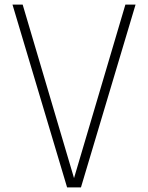

<svg xmlns="http://www.w3.org/2000/svg" viewBox="-20 -800 640 830"><path d="M330 10H270L34 -780H78L300 -30L522 -780H566Z"/></svg>

Font: Cooper Hewitt
Style: Light
Weight: 703
Designer: Village Type and Design LLC
Foundry: Cooper Hewitt Smithsonian Design Museum
Version: 1.000